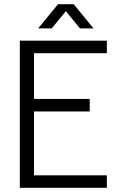

<svg xmlns="http://www.w3.org/2000/svg" viewBox="-20 -900 557 920"><path d="M75 0V-705H492V-645H126L143 -662V-42L126 -60H492V0ZM117 -366V-426H410V-366ZM163 -764 258 -880H333L428 -764H363L278 -868H313L228 -764Z"/></svg>

Font: TikTok Sans Light
Style: Regular
Weight: 300
Version: Version 4.000